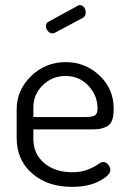

<svg xmlns="http://www.w3.org/2000/svg" viewBox="-20 -721 498 748"><path d="M302 -651 195 -594Q190 -591 185 -591Q175 -591 167 -599.5Q159 -608 159 -619Q159 -632 170 -637L282 -698Q285 -701 290 -701Q301 -701 307.5 -692.5Q314 -684 314 -673Q314 -657 302 -651ZM236 -479Q312 -479 367.5 -427Q423 -375 423 -297Q423 -269 416.5 -252Q410 -235 395.5 -228Q381 -221 369 -219Q357 -217 336 -217H110V-180Q110 -121 152.5 -85.5Q195 -50 262 -50Q296 -50 321.5 -60Q347 -70 360.5 -80Q374 -90 382 -90Q393 -90 401.5 -79.5Q410 -69 410 -59Q410 -38 367 -15.5Q324 7 260 7Q165 7 105 -45.5Q45 -98 45 -183V-295Q45 -370 101 -424.5Q157 -479 236 -479ZM110 -265H310Q340 -265 350 -271.5Q360 -278 360 -299Q360 -349 324.5 -387Q289 -425 235 -425Q183 -425 146.5 -389Q110 -353 110 -303Z"/></svg>

Font: Dosis
Style: Book
Weight: 400
Designer: EdgarTolentino, PabloImpallari, IginoMarini
Foundry: EdgarTolentino, PabloImpallari, IginoMarini
Version: Version 1.007